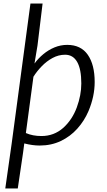

<svg xmlns="http://www.w3.org/2000/svg" viewBox="-20 -819 606 1091"><path d="M10 252 46 -1 153 -799H222L193 -560L176 -458Q197.5 -487.5 226.5 -511.5Q255.5 -535.5 290 -549.8Q324.5 -564 362 -564Q439.5 -564 478.8 -507.8Q518 -451.5 518 -353Q518 -271.5 483 -188Q459 -132 419.2 -87.8Q379.5 -43.5 325.5 -17.8Q271.5 8 205 8Q185 8 163.2 5Q141.5 2 118 -4L111 49L81 252ZM216 -46Q287 -46 340 -93Q391 -139.5 416.5 -209Q442 -278.5 442 -345Q442 -426 418.5 -467Q395 -508 350 -508Q312.5 -508 278.5 -489.5Q244.5 -471 216.8 -442.2Q189 -413.5 170 -383L127 -63Q165.5 -46 216 -46Z"/></svg>

Font: Koeln Type Sans Light
Style: Italic
Weight: 300
Italic angle: -7.5°
Designer: Eben Sorkin
Foundry: Eben Sorkin
Version: Version 2.001